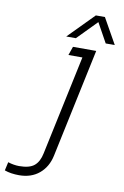

<svg xmlns="http://www.w3.org/2000/svg" viewBox="-221 -712 645 1001"><g transform="rotate(10 101.5 -211.0)"><path d="M70 -521 203 -656H251L327 -521H279L222 -624L121 -521ZM-47 234Q-68 234 -88 231Q-108 228 -124 222L-114 177Q-99 182 -83.5 184.5Q-68 187 -55 187Q0 187 25.5 165.5Q51 144 60 99L172 -428H98L114 -474H237L115 102Q102 163 59.5 198.5Q17 234 -47 234Z"/></g></svg>

Font: Kanit ExtraLight
Style: Italic
Weight: 275
Italic angle: -12°
Designer: Katatrad Team
Foundry: CadsonDemak
Version: Version 2.000; ttfautohint (v1.8.3)